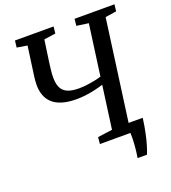

<svg xmlns="http://www.w3.org/2000/svg" viewBox="-158 -859 1005 1129"><g transform="rotate(-20 344.5 -295.0)"><path d="M507.5 153.5Q510.5 136.5 513 116.5Q515.5 96.5 517 76.2Q518.5 56 519 36.5Q519.5 17 518.5 0L464.5 -59H617Q610 -6.5 601.2 34.2Q592.5 75 583.5 104.2Q574.5 133.5 566.5 153.5ZM327.5 0 331.5 -42 423 -54.5 459.5 -323Q434 -315 404.5 -308.2Q375 -301.5 345.8 -298Q316.5 -294.5 291 -294.5Q239 -294.5 202 -305.5Q165 -316.5 141.8 -337.2Q118.5 -358 107.5 -387.5Q96.5 -417 96.5 -453.5Q96.5 -466.5 97.8 -480Q99 -493.5 100.5 -506L126 -690L61.5 -700.5L66.5 -743H308L303.5 -700.5L231 -690L213.5 -567Q209.5 -538 206.2 -510.8Q203 -483.5 203 -460.5Q203 -424.5 213.8 -399.8Q224.5 -375 251.2 -362.2Q278 -349.5 325 -349.5Q347.5 -349.5 373.8 -352.8Q400 -356 424.5 -361Q449 -366 466 -371.5L509.5 -690L435 -700.5L439.5 -743H689L684 -700.5L614.5 -690L528 -54.5L600 -42L596.5 0Z"/></g></svg>

Font: Merriweather 24pt
Style: Italic
Weight: 400
Italic angle: -7.8°
Designer: Eben Sorkin
Foundry: Eben Sorkin
Version: Version 2.101